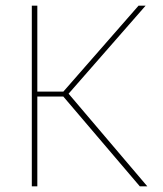

<svg xmlns="http://www.w3.org/2000/svg" viewBox="-20 -659 578 679"><path d="M501 0H474.5L204 -317.5H108.5V-335H204L470 -639H495L218.5 -323L218 -333ZM112 0H92.5V-639H112Z"/></svg>

Font: Anek Devanagari Thin
Style: Regular
Weight: 250
Designer: Kailash Malviya (Devanagari) & Yesha Goshar (Latin)
Foundry: Ek Type
Version: Version 1.003